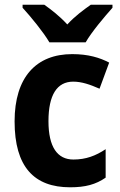

<svg xmlns="http://www.w3.org/2000/svg" viewBox="-20 -786 512 816"><path d="M190 -606H344C369 -650 425 -716 458 -753V-766H366C335 -744 299 -718 266 -682C234 -717 198 -745 168 -766H76V-753C110 -716 165 -649 190 -606ZM278 10C343 10 387 -2 429 -31V-152C387 -124 345 -108 292 -108C224 -108 186 -161 186 -271C186 -382 222 -439 291 -439C327 -439 362 -427 403 -409L444 -520C404 -541 355 -556 287 -556C134 -556 42 -458 42 -270C42 -77 125 10 278 10Z"/></svg>

Font: Noto Sans Arabic UI SmCn
Style: Bold
Weight: 700
Width: 4
Designer: Monotype Design Team, Nadine Chahine and Nizar Qandah
Foundry: Monotype Imaging Inc.
Version: Version 2.010